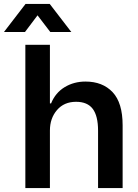

<svg xmlns="http://www.w3.org/2000/svg" viewBox="-62 -957 702 977"><path d="M67 0V-729H192V-431H198Q220 -485 267 -513.5Q314 -542 373 -542Q460 -542 511 -488Q562 -434 562 -319V0H437V-292Q437 -367 410 -403Q383 -439 325 -439Q264 -439 228 -397Q192 -355 192 -293V0ZM-42 -794 68 -937H191L301 -794H194L129 -879L65 -794Z"/></svg>

Font: Mona Sans SemiBold
Style: Regular
Weight: 600
Designer: Deni Anggara
Foundry: GitHub
Version: Version 2.000;Glyphs 3.2.3 (3260)